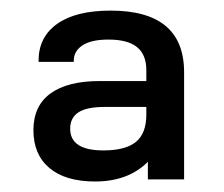

<svg xmlns="http://www.w3.org/2000/svg" viewBox="-20 -768 422 362"><path d="M327.1 -631.8V-429.7H258.8V-462.9Q221.7 -425.8 159.2 -425.8Q103.5 -425.8 73.2 -451.2Q43 -476.6 43 -522.5Q43 -568.4 75.2 -591.8Q107.4 -615.2 168 -615.2H255.9V-635.7Q255.9 -665 238.3 -679.2Q220.7 -693.4 184.6 -693.4Q152.3 -693.4 135.7 -682.6Q119.1 -671.9 119.1 -653.3V-651.4H52.7V-653.3Q52.7 -698.2 87.9 -723.1Q123 -748 188.5 -748Q327.1 -748 327.1 -631.8ZM255.9 -551.8V-566.4H177.7Q143.6 -566.4 127.9 -556.2Q112.3 -545.9 112.3 -525.4Q112.3 -484.4 174.8 -484.4Q216.8 -484.4 236.3 -500.5Q255.9 -516.6 255.9 -551.8Z"/></svg>

Font: Dinish Expanded
Style: Regular
Weight: 400
Width: 7
Designer: Charles Nix
Foundry: Playbeing
Version: Version 2.005; ttfautohint (v1.8.3)